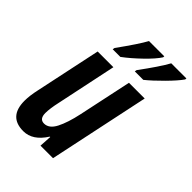

<svg xmlns="http://www.w3.org/2000/svg" viewBox="-226 -866 976 976"><g transform="rotate(45 262.0 -378.0)"><path d="M209 -606Q251 -637 298 -682.5Q345 -728 364 -758L365 -766H255Q231 -721 156 -617L154 -606ZM374 -606Q410 -635 456.5 -682Q503 -729 523 -758L524 -766H415Q386 -713 315 -617L313 -606ZM242 -66H245L241 0H331L446 -544H333L272 -257Q256 -182 233 -137Q210 -92 174 -92Q141 -92 141 -135Q141 -151 144 -172.5Q147 -194 152 -216L221 -544H108L33 -190Q22 -141 22 -104Q22 10 127 10Q194 10 242 -66Z"/></g></svg>

Font: Noto Sans Display Condensed
Style: Bold Italic
Weight: 700
Width: 3
Designer: Monotype Design team
Foundry: Monotype Imaging Inc.
Version: 1.000